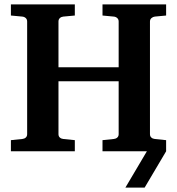

<svg xmlns="http://www.w3.org/2000/svg" viewBox="-20 -691 809 877"><path d="M29.8 0V-50.8L82 -56.2Q91.3 -57.1 97.7 -62.7Q104 -68.4 104 -78.1V-592.8Q104 -602.5 97.7 -608.4Q91.3 -614.3 82 -615.2L29.8 -620.1V-670.9H321.8V-620.1L269 -615.2Q259.8 -614.3 253.4 -608.4Q247.1 -602.5 247.1 -592.8V-383.8H522V-592.8Q522 -602.5 515.6 -608.4Q509.3 -614.3 500 -615.2L448.2 -620.1V-670.9H738.8V-620.1L687 -615.2Q678.7 -614.3 671.9 -608.4Q665 -602.5 665 -592.8V-78.1Q665 -68.4 671.4 -62.7Q677.7 -57.1 687 -56.2L738.8 -50.8V0H448.2V-50.8L500 -56.2Q509.3 -57.1 515.6 -62.7Q522 -68.4 522 -78.1V-319.8H247.1V-78.1Q247.1 -68.4 253.4 -62.7Q259.8 -57.1 269 -56.2L321.8 -50.8V0ZM552.7 166 650.9 0V-36.1H738.8V0L640.6 166Z"/></svg>

Font: Charis
Style: Bold
Weight: 700
Designer: Walt Agee, Miriam Martin, Annie Olsen, Victor Gaultney, Lorna Priest, Alan Ward, Bob Hallissy, Martin Hosken, Sharon Cor
Foundry: SIL Global
Version: Version 7.000